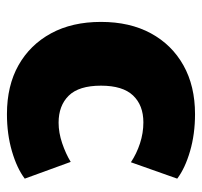

<svg xmlns="http://www.w3.org/2000/svg" viewBox="-34 -522 568 539"><g transform="rotate(90 249.5 -253.0)"><path d="M301 11Q221 11 163.5 -21.5Q106 -54 74 -113Q42 -172 42 -253Q42 -334 74 -393Q106 -452 164 -484.5Q222 -517 301 -517Q357 -517 405 -503Q453 -489 482 -467L436 -337Q412 -353 383 -362.5Q354 -372 324 -372Q276 -372 248.5 -343Q221 -314 221 -253Q221 -191 249 -162.5Q277 -134 325 -134Q353 -134 382.5 -144Q412 -154 435 -168L482 -39Q453 -17 405 -3Q357 11 301 11Z"/></g></svg>

Font: Nunito Sans 7pt SemiCondensed Black
Style: Regular
Weight: 900
Width: 4
Designer: Vernon Adams
Foundry: Vernon Adams
Version: Version 3.101;gftools[0.9.27]